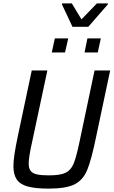

<svg xmlns="http://www.w3.org/2000/svg" viewBox="-20 -1103 669 1131"><path d="M59 -126Q59 -178 85 -301L167 -688H259L169 -266Q160 -226 154.5 -193Q149 -160 149 -141Q149 -112 160 -97Q171 -82 196.5 -76Q222 -70 268 -70Q335 -70 366 -85Q397 -100 413 -137.5Q429 -175 448 -266L537 -688H629L547 -301Q519 -163 494 -102.5Q469 -42 419 -17Q369 8 266 8Q188 8 143 -4.5Q98 -17 78.5 -46Q59 -75 59 -126ZM285 -794 303 -877H382L363 -794ZM478 -794 495 -877H574L556 -794ZM407 -945 345 -1077 346 -1083H403L460 -989L551 -1083H616L615 -1077L500 -945Z"/></svg>

Font: Saira Semi Condensed
Style: Italic
Weight: 400
Width: 4
Italic angle: -12°
Designer: Hector Gatti with collaboration of the Omnibus-Type team
Foundry: Omnibus-Type
Version: Version 1.001; ttfautohint (v1.8)